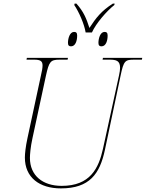

<svg xmlns="http://www.w3.org/2000/svg" viewBox="-20 -1035 809 1065"><path d="M455 -855H490C512 -905 572 -974 614 -1007L616 -1015H606C543 -975 513 -937 476 -880C459 -933 444 -970 404 -1015H394L392 -1007C418 -969 448 -900 455 -855ZM374 -778C399 -778 408 -810 408 -838C408 -853 402 -858 391 -858C367 -858 357 -822 357 -797C357 -782 364 -778 374 -778ZM543 -778C568 -778 577 -810 577 -838C577 -853 571 -858 560 -858C536 -858 526 -822 526 -797C526 -782 533 -778 543 -778ZM318 10C477 10 534 -71 562 -204L649 -616C666 -698 674 -704 724 -704H767L769 -714H551L549 -704H587C624 -704 646 -699 646 -659C646 -648 644 -634 640 -616L551 -209C527 -101 480 -4 322 -4C217 -4 146 -61 146 -159C146 -177 149 -218 160 -268L235 -616C252 -693 260 -704 310 -704H355L357 -714H129L127 -704H170C204 -704 216 -696 216 -672C216 -659 213 -640 207 -616L132 -267C122 -221 118 -182 118 -161C118 -51 198 10 318 10Z"/></svg>

Font: Noto Serif Display Thin
Style: Italic
Weight: 100
Italic angle: -12°
Designer: Monotype Design Team
Foundry: Monotype Imaging Inc.
Version: Version 2.009